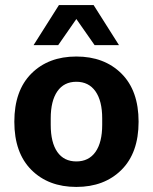

<svg xmlns="http://www.w3.org/2000/svg" viewBox="-20 -735 608 765"><path d="M463.9 -58.1Q395.5 9.8 284.2 9.8Q172.9 9.8 105 -58.1Q37.1 -126 37.1 -250Q37.1 -374 105 -441.9Q172.9 -509.8 284.2 -509.8Q395.5 -509.8 463.9 -441.9Q532.2 -374 532.2 -250Q532.2 -126 463.9 -58.1ZM113.8 -555.2 214.8 -714.8H353L454.1 -555.2H356.9L284.2 -659.2L211.9 -555.2ZM182.1 -237.8Q182.1 -167 208.5 -129.4Q234.9 -91.8 284.2 -91.8Q333.5 -91.8 360.4 -129.6Q387.2 -167.5 387.2 -237.8V-263.2Q387.2 -333 360.4 -371.1Q333.5 -409.2 284.2 -409.2Q234.9 -409.2 208.5 -371.1Q182.1 -333 182.1 -263.2Z"/></svg>

Font: TASA Orbiter Text
Style: Bold
Weight: 700
Designer: Weizhong Zhang
Version: Version 1.000;Glyphs 3.1.2 (3151)